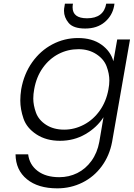

<svg xmlns="http://www.w3.org/2000/svg" viewBox="-20 -762 731 1050"><path d="M604 -729Q594 -676 552.5 -641Q511 -606 446 -606Q381 -606 355.5 -636.5Q330 -667 330 -703Q330 -715 333 -729L335 -742H379Q377 -731 377 -722Q377 -662 456 -662Q547 -662 561 -742H606ZM407 -554Q484 -554 534.5 -518Q585 -482 600 -427L621 -546H691L593 14Q579 89 536.5 147Q494 205 430.5 236.5Q367 268 293 268Q188 268 127 218Q66 168 65 82H134Q141 139 186 173Q231 207 304 207Q357 207 402.5 184.5Q448 162 480 118Q512 74 523 14L546 -121Q510 -65 447.5 -28.5Q385 8 308 8Q233 8 179.5 -27Q126 -62 108.5 -113.5Q91 -165 91 -212Q91 -241 96 -274Q111 -358 156 -421.5Q201 -485 266.5 -519.5Q332 -554 407 -554ZM573 -273Q578 -299 578 -322Q578 -359 563 -399Q548 -439 506.5 -466Q465 -493 409 -493Q351 -493 300.5 -467Q250 -441 214.5 -391.5Q179 -342 167 -274Q162 -247 162 -223Q162 -187 176.5 -146.5Q191 -106 232 -79.5Q273 -53 331 -53Q387 -53 438.5 -80Q490 -107 525.5 -157Q561 -207 573 -273Z"/></svg>

Font: Fz Poppins Light
Style: Italic
Weight: 300
Italic angle: -10°
Designer: Ninad Kale (Devanagari), Jonny Pinhorn (Latin)
Foundry: Indian Type Foundry
Version: Vit hóa bi Vntype.Com & FontZin.Com